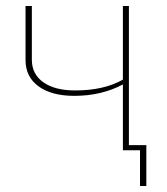

<svg xmlns="http://www.w3.org/2000/svg" viewBox="-20 -500 556 639"><path d="M227 -181Q152 -181 108.5 -212.5Q65 -244 65 -300V-480H86V-301Q86 -253 124.5 -226Q163 -199 230 -199Q326 -199 389 -235V-480H409V-17H467V119H446V0H389V-219Q318 -181 227 -181Z"/></svg>

Font: Cantarell Thin
Style: Regular
Weight: 100
Designer: Dave Crossland, Nikolaus Waxweiler, Florian Fecher, Jacques Le Bailly, Eben Sorkin, Alexei Vanyashin, Alexios Zavras, Em
Version: Version 0.303